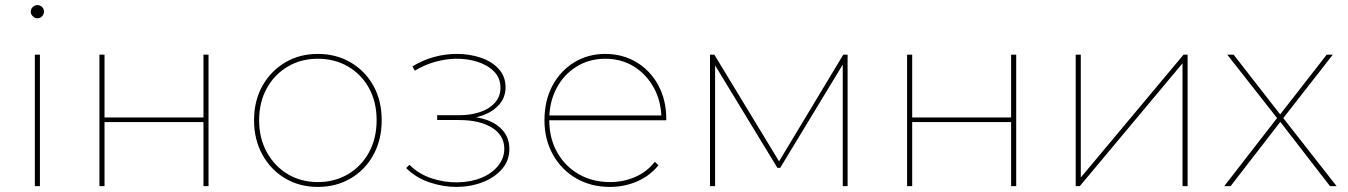

<svg xmlns="http://www.w3.org/2000/svg" viewBox="-20 -732 5302 755"><path d="M117 0V-517H137V0ZM127 -660Q117 -660 109 -668Q101 -676 101 -686Q101 -697 109 -704.5Q117 -712 127 -712Q138 -712 145.5 -704.5Q153 -697 153 -686Q153 -676 145.5 -668Q138 -660 127 -660Z M371 0V-517H391V-270H780V-517H800V0H780V-252H391V0Z M1230 3Q1158 3 1101.5 -30.5Q1045 -64 1012 -123.5Q979 -183 979 -259Q979 -336 1012 -394.5Q1045 -453 1101.5 -486.5Q1158 -520 1230 -520Q1302 -520 1359 -486.5Q1416 -453 1448.5 -394.5Q1481 -336 1481 -259Q1481 -183 1448.5 -123.5Q1416 -64 1359 -30.5Q1302 3 1230 3ZM1230 -16Q1296 -16 1348.5 -47Q1401 -78 1431 -133Q1461 -188 1461 -259Q1461 -331 1431 -385.5Q1401 -440 1348.5 -470.5Q1296 -501 1230 -501Q1164 -501 1112 -470.5Q1060 -440 1029.5 -385.5Q999 -331 999 -259Q999 -188 1029.5 -133Q1060 -78 1112 -47Q1164 -16 1230 -16Z M1774 3Q1723 3 1670 -14.5Q1617 -32 1577 -71L1590 -84Q1627 -47 1678 -30.5Q1729 -14 1779 -15Q1833 -16 1874.5 -33.5Q1916 -51 1939.5 -81Q1963 -111 1963 -147Q1963 -200 1914.5 -230Q1866 -260 1785 -260H1699V-279H1786Q1831 -279 1868 -291.5Q1905 -304 1926.5 -328.5Q1948 -353 1948 -387Q1948 -425 1923 -450.5Q1898 -476 1857.5 -489Q1817 -502 1770 -501Q1731 -500 1690 -488.5Q1649 -477 1611 -454L1602 -471Q1643 -496 1687 -508Q1731 -520 1776 -520Q1827 -520 1871 -505Q1915 -490 1941.5 -460.5Q1968 -431 1968 -389Q1968 -350 1944 -322Q1920 -294 1880 -279Q1840 -264 1791 -264L1794 -275Q1885 -275 1934 -240Q1983 -205 1983 -147Q1983 -100 1953.5 -66.5Q1924 -33 1876.5 -15Q1829 3 1774 3Z M2379 3Q2304 3 2246 -30.5Q2188 -64 2154.5 -123.5Q2121 -183 2121 -259Q2121 -336 2152 -394.5Q2183 -453 2237.5 -486.5Q2292 -520 2360 -520Q2428 -520 2482.5 -487.5Q2537 -455 2568.5 -397Q2600 -339 2600 -264Q2600 -263 2600 -262Q2600 -261 2600 -259H2132V-278H2589L2581 -263Q2581 -331 2552 -385Q2523 -439 2473.5 -470Q2424 -501 2360 -501Q2297 -501 2247 -470Q2197 -439 2168.5 -385Q2140 -331 2140 -263V-259Q2140 -188 2171 -133Q2202 -78 2256 -47Q2310 -16 2379 -16Q2431 -16 2477.5 -36Q2524 -56 2555 -96L2569 -82Q2535 -40 2485 -18.5Q2435 3 2379 3Z M2772 0V-517H2789L3048 -90H3039L3296 -517H3313V0H3294V-488H3300L3048 -72H3037L2784 -488H2792V0Z M3547 0V-517H3567V-270H3956V-517H3976V0H3956V-252H3567V0Z M4210 0V-517H4230V-34L4634 -517H4650V0H4630V-483L4226 0Z M4794 0 5005 -272 5004 -265 4806 -517H4831L5018 -277H5010L5197 -517H5221L5021 -261L5022 -273L5236 0H5210L5012 -256H5017L4819 0Z"/></svg>

Font: Montserrat Thin
Style: Regular
Weight: 100
Designer: Julieta Ulanovsky
Foundry: Julieta Ulanovsky
Version: Version 9.000